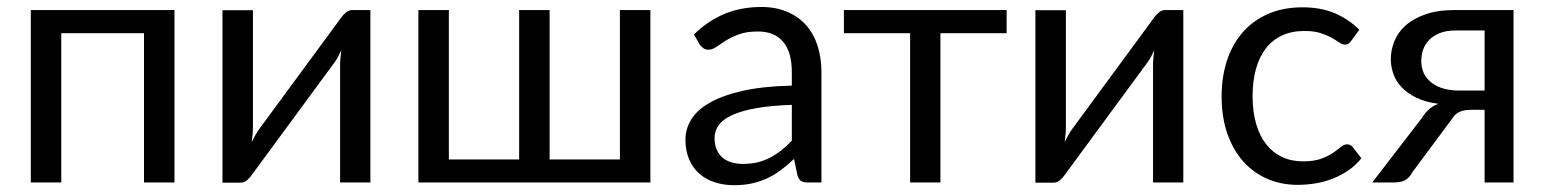

<svg xmlns="http://www.w3.org/2000/svg" viewBox="-20 -536 4537 564"><path d="M492.5 0H403V-438.5H160V0H70.5V-506.5H492.5Z M1068 -506.5V0H979V-344Q979 -354 980 -365.5Q981 -377 982.5 -388.5Q978 -378.5 973.5 -370Q969 -361.5 964 -354.5L719.5 -22Q714 -14 705.8 -6.8Q697.5 0.5 687.5 0.5H633.5V-506H723V-162Q723 -152.5 722 -141.2Q721 -130 719.5 -118.5Q724 -128 728.5 -136.2Q733 -144.5 737.5 -151.5L982 -484Q987.5 -492 996 -499.2Q1004.5 -506.5 1014.5 -506.5Z M1890.5 -506.5V0H1209V-506.5H1298.5V-67.5H1505V-506.5H1594.5V-67.5H1801V-506.5Z M2018.5 -435Q2060.5 -475.5 2109 -495.5Q2157.5 -515.5 2216.5 -515.5Q2259 -515.5 2292 -501.5Q2325 -487.5 2347.5 -462.5Q2370 -437.5 2381.5 -402Q2393 -366.5 2393 -324V0H2353.5Q2340.5 0 2333.5 -4.2Q2326.5 -8.5 2322.5 -21L2312.5 -69Q2292.5 -50.5 2273.5 -36.2Q2254.5 -22 2233.5 -12.2Q2212.5 -2.5 2188.8 2.8Q2165 8 2136 8Q2106.5 8 2080.5 -0.2Q2054.5 -8.5 2035.2 -25Q2016 -41.5 2004.8 -66.8Q1993.5 -92 1993.5 -126.5Q1993.5 -156.5 2010 -184.2Q2026.5 -212 2063.5 -233.5Q2100.5 -255 2160 -268.8Q2219.5 -282.5 2306 -284.5V-324Q2306 -383 2280.5 -413.2Q2255 -443.5 2206 -443.5Q2173 -443.5 2150.8 -435.2Q2128.5 -427 2112.2 -416.8Q2096 -406.5 2084.2 -398.2Q2072.5 -390 2061 -390Q2052 -390 2045.5 -394.8Q2039 -399.5 2034.5 -406.5ZM2306 -228Q2244.5 -226 2201.2 -218.2Q2158 -210.5 2130.8 -198Q2103.5 -185.5 2091.2 -168.5Q2079 -151.5 2079 -130.5Q2079 -110.5 2085.5 -96Q2092 -81.5 2103.2 -72.2Q2114.5 -63 2129.8 -58.8Q2145 -54.5 2162.5 -54.5Q2186 -54.5 2205.5 -59.2Q2225 -64 2242.2 -73Q2259.5 -82 2275.2 -94.5Q2291 -107 2306 -123Z M2937 -438.5H2742.5V0H2653.5V-438.5H2459V-506.5H2937Z M3456 -506.5V0H3367V-344Q3367 -354 3368 -365.5Q3369 -377 3370.5 -388.5Q3366 -378.5 3361.5 -370Q3357 -361.5 3352 -354.5L3107.5 -22Q3102 -14 3093.8 -6.8Q3085.5 0.5 3075.5 0.5H3021.5V-506H3111V-162Q3111 -152.5 3110 -141.2Q3109 -130 3107.5 -118.5Q3112 -128 3116.5 -136.2Q3121 -144.5 3125.5 -151.5L3370 -484Q3375.5 -492 3384 -499.2Q3392.5 -506.5 3402.5 -506.5Z M3949.5 -416.5Q3945.5 -411 3941.5 -408Q3937.5 -405 3930.5 -405Q3923 -405 3914 -411.2Q3905 -417.5 3891.8 -425Q3878.5 -432.5 3859.2 -438.8Q3840 -445 3812 -445Q3774.5 -445 3746 -431.8Q3717.5 -418.5 3698.2 -393.5Q3679 -368.5 3669.2 -333Q3659.5 -297.5 3659.5 -253.5Q3659.5 -207.5 3670 -171.8Q3680.5 -136 3699.8 -111.8Q3719 -87.5 3746.2 -74.8Q3773.5 -62 3807.5 -62Q3840 -62 3861 -69.8Q3882 -77.5 3895.8 -87Q3909.5 -96.5 3918.8 -104.2Q3928 -112 3937 -112Q3948 -112 3954 -103.5L3979 -71Q3962.5 -50.5 3941.5 -36Q3920.5 -21.5 3896.2 -11.8Q3872 -2 3845.5 2.5Q3819 7 3791.5 7Q3744 7 3703.2 -10.5Q3662.5 -28 3632.5 -61.2Q3602.5 -94.5 3585.5 -143Q3568.5 -191.5 3568.5 -253.5Q3568.5 -310 3584.2 -358Q3600 -406 3630.2 -440.8Q3660.5 -475.5 3704.8 -495Q3749 -514.5 3806.5 -514.5Q3860 -514.5 3900.8 -497.2Q3941.5 -480 3973 -448.5Z M4426 -506.5V0H4341V-213.5H4302Q4288 -213.5 4278.8 -211.2Q4269.5 -209 4262.8 -205Q4256 -201 4251 -194.8Q4246 -188.5 4240.5 -180.5L4129.5 -31Q4121 -15 4108.8 -7.5Q4096.5 0 4073 0H4011L4158 -191Q4176 -221 4205.5 -231Q4167 -236 4140.5 -249Q4114 -262 4097.2 -279.8Q4080.5 -297.5 4073 -319Q4065.5 -340.5 4065.5 -362.5Q4065.5 -388.5 4075.8 -414.5Q4086 -440.5 4108.5 -460.8Q4131 -481 4166.8 -493.8Q4202.5 -506.5 4253.5 -506.5ZM4341 -270V-446.5H4256Q4227.5 -446.5 4208 -438.2Q4188.5 -430 4176.8 -417.2Q4165 -404.5 4160 -388.8Q4155 -373 4155 -357.5Q4155 -316.5 4185 -293.2Q4215 -270 4267 -270Z"/></svg>

Font: Lato
Style: Regular
Weight: 400
Designer: Lukasz Dziedzic with Adam Twardoch and Botio Nikoltchev
Foundry: tyPoland Lukasz Dziedzic
Version: Version 2.010; 2014-09-01; http://www.latofonts.com/; ttfaut